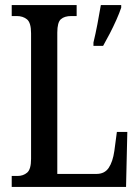

<svg xmlns="http://www.w3.org/2000/svg" viewBox="-20 -734 548 754"><path d="M26 0V-43H49Q71 -43 86.5 -56Q102 -69 102 -110V-603Q102 -645 86 -658Q70 -671 46 -671H26V-714H281V-671H260Q233 -671 219 -658.5Q205 -646 205 -606V-51H359Q391 -51 407 -75Q423 -99 429 -141L439 -216H480L475 0ZM347 -567Q355 -600 362.5 -639Q370 -678 376 -714H456V-704Q449 -683 437 -656Q425 -629 411 -602Q397 -575 385 -554H347Z"/></svg>

Font: Noto Serif Tamil ExtraCondensed Medium
Style: Regular
Weight: 500
Width: 2
Designer: Indian Type Foundry, Tom Grace, and the Monotype Design Team
Foundry: Monotype Imaging Inc.
Version: Version 2.004; ttfautohint (v1.8.4.7-5d5b)